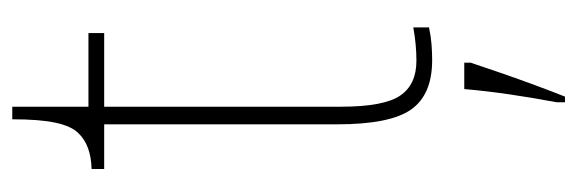

<svg xmlns="http://www.w3.org/2000/svg" viewBox="-326 -370 918 305"><g transform="rotate(-90 132.5 -218.0)"><path d="M189 10Q134 10 110.5 -23.5Q87 -57 87 -141V-511H16V-531Q54 -532 73 -552Q84 -563 89.5 -588Q95 -613 95 -657H115V-536H232V-511H115V-135Q115 -67 132.5 -41Q150 -15 188 -15Q214 -15 241 -20V5Q227 8 214 9Q201 10 189 10ZM122 208Q129 171 134.5 133.5Q140 96 143 61H185V71Q178 92 168.5 119.5Q159 147 149 174Q139 201 131 221H122Z"/></g></svg>

Font: Noto Serif Hebrew SemiCondensed Thin
Style: Regular
Weight: 100
Width: 4
Designer: Monotype Design Team
Foundry: Monotype Imaging Inc.
Version: Version 2.004; ttfautohint (v1.8.4.7-5d5b)